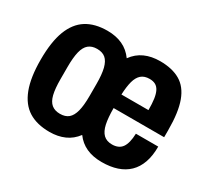

<svg xmlns="http://www.w3.org/2000/svg" viewBox="-115 -717 981 907"><g transform="rotate(30 375.5 -263.5)"><path d="M237.3 12Q168.6 12 123.2 -16.3Q77.8 -44.7 54.5 -105.8Q31.3 -166.9 31.3 -263.2Q31.3 -360.6 54.5 -421.2Q77.8 -481.8 123.2 -510.5Q168.6 -539.2 237.3 -539.2Q284 -539.2 319.7 -522.7Q355.4 -506.3 380 -472Q404.9 -506.5 441.1 -522.8Q477.3 -539.2 524.5 -539.2Q590.3 -539.2 633.7 -514Q677 -488.8 698.3 -431.4Q719.6 -374 719.6 -275.7V-237.3H444Q444 -185.2 451.2 -151.5Q458.5 -117.9 475.8 -101.1Q493.2 -84.4 523.2 -84.4Q540.5 -84.4 554 -90.2Q567.6 -96 576.4 -108Q585.2 -120.1 590 -139.4Q594.9 -158.7 595.7 -185H717.6Q717.8 -135.3 704.7 -98.1Q691.6 -60.9 666.4 -36.5Q641.3 -12.2 605.1 -0.1Q569 12 522.2 12Q473.7 12 438.2 -4.3Q402.7 -20.5 379 -53Q354.2 -19.7 318.5 -3.9Q282.8 12 237.3 12ZM237.3 -86.8Q266.5 -86.8 283.7 -101.3Q300.8 -115.8 309 -147.2Q317.1 -178.7 317.1 -229.9V-295.5Q317.1 -347.7 309 -379.6Q300.8 -411.4 283.7 -426Q266.5 -440.6 237.3 -440.6Q209.2 -440.6 191.5 -426Q173.9 -411.4 166.1 -379.6Q158.4 -347.7 158.4 -296.3V-230.7Q158.4 -178.7 166.1 -147.2Q173.9 -115.8 191.5 -101.3Q209.2 -86.8 237.3 -86.8ZM444 -311.2H591.4Q591.4 -346.6 587.9 -371.4Q584.3 -396.3 576.2 -412.1Q568 -427.9 554.8 -434.9Q541.7 -441.8 523 -441.8Q494.8 -441.8 478 -427.1Q461.3 -412.4 453.5 -383.6Q445.8 -354.8 444 -311.2Z"/></g></svg>

Font: Archivo SemiBold Condensed
Style: Regular
Weight: 600
Width: 3
Version: Version 2.001